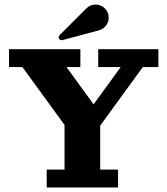

<svg xmlns="http://www.w3.org/2000/svg" viewBox="-20 -821 733 841"><path d="M241 -667 358.2 -784.2Q375 -801 398.7 -801Q422.4 -801 439.2 -784.3Q456.1 -767.6 456.1 -743.7Q456.1 -724.1 444.2 -708.7Q432.4 -693.4 413.6 -688.2L253.4 -645.3Q251.5 -644.8 250 -644.8Q244.6 -644.8 240.8 -648.6Q237.1 -652.3 237.1 -657.7Q237.1 -663.1 241 -667ZM410.2 -605.5H673.8V-527.3H605.5L418.9 -270.8V-78.1H497.1V0H184.6V-78.1H262.7V-273.7L78.1 -527.3H19.5V-605.5H332V-527.3H271.2L389.9 -364L508.8 -527.3H410.2Z"/></svg>

Font: Orelega One
Style: Regular
Weight: 400
Version: Version 1.1 ; ttfautohint (v1.8.3)